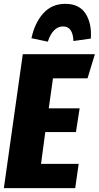

<svg xmlns="http://www.w3.org/2000/svg" viewBox="-21 -976 512 996"><path d="M227.1 -759.8 142.1 -777.8Q159.2 -857.4 203.4 -906.7Q247.6 -956.1 317.9 -956.1Q390.1 -956.1 422.9 -905.3Q455.6 -854.5 450.2 -775.9L359.9 -763.2Q356.9 -838.9 306.2 -838.9Q279.3 -838.9 259 -817.9Q238.8 -796.9 227.1 -759.8ZM471.2 -694.8 433.1 -569.8H253.9L231.9 -414.1H392.1L373 -291H213.9L191.9 -126H387.2L369.1 0H-1L97.2 -694.8Z"/></svg>

Font: Fira Sans Compressed ExtraBold
Style: Italic
Weight: 800
Width: 3
Italic angle: -8°
Designer: Carrois Corporate & Edenspiekermann AG
Foundry: Carrois Corporate GbR & Edenspiekermann AG
Version: Version 4.203;PS 004.203;hotconv 1.0.88;makeotf.lib2.5.64775